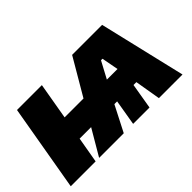

<svg xmlns="http://www.w3.org/2000/svg" viewBox="-75 -803 1086 1086"><g transform="rotate(-45 468.0 -260.0)"><path d="M6 0H205L232 -155H324L233 0H430L509 -154H531L505 0H636L662 -154H685L711 0H900L777 -520H537L408 -300H257L295 -520H96ZM577 -282 631 -383H643L662 -282Z"/></g></svg>

Font: Fixel Display Black
Style: Italic
Weight: 900
Italic angle: -10°
Designer: AlfaBravo + MacPaw
Foundry: Kyrylo Tkachov, Marchela Mozhyna, Serhii Makarenko, Maria Weinstein, Zakhar Kryvoshyya
Version: Version 1.210;Glyphs 3.2 (3217)